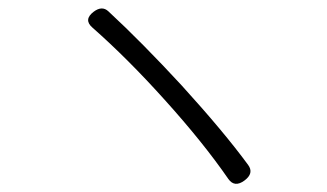

<svg xmlns="http://www.w3.org/2000/svg" viewBox="-20 -573 782 459"><path d="M526 -145Q466 -232 374 -334Q285 -433 201 -507Q179 -526 204 -545Q224 -560 239 -546Q319 -472 415 -368Q515 -258 573 -179Q588 -159 564.5 -141.5Q541 -124 526 -145Z"/></svg>

Font: GenSenRounded TW L
Style: Regular
Weight: 300
Version: Version 1.501;PS 1;hotconv 16.6.51;makeotf.lib2.5.65220